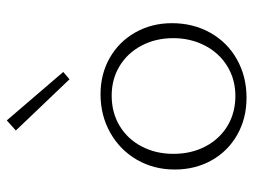

<svg xmlns="http://www.w3.org/2000/svg" viewBox="-108 -616 728 551"><g transform="rotate(-90 255.5 -340.0)"><path d="M45 -202Q45 -262 73 -310.5Q101 -359 150.5 -387Q200 -415 261 -415Q319 -415 365.5 -388.5Q412 -362 438.5 -315Q465 -268 465 -210Q465 -149 437.5 -100Q410 -51 361 -23.5Q312 4 251 4Q192 4 145 -22.5Q98 -49 71.5 -96Q45 -143 45 -202ZM422 -206Q422 -257 400.5 -297.5Q379 -338 341.5 -360.5Q304 -383 257 -383Q208 -383 170 -360Q132 -337 111 -296.5Q90 -256 90 -206Q90 -154 111.5 -113.5Q133 -73 170.5 -50.5Q208 -28 256 -28Q304 -28 342 -51.5Q380 -75 401 -116Q422 -157 422 -206ZM157 -658 186 -684 325 -522 304 -504Z"/></g></svg>

Font: Ysabeau Light
Style: Regular
Weight: 300
Designer: Christian Thalmann (Catharsis Fonts)
Version: Version 0.003